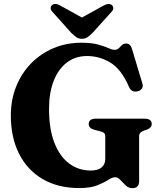

<svg xmlns="http://www.w3.org/2000/svg" viewBox="-20 -936 816 975"><path d="M686.5 -16.5Q686.5 19.5 652.5 19.5Q633 19.5 618.2 5.5Q603.5 -8.5 591 -22.2Q578.5 -36 565 -36Q550 -36 529 -22.2Q508 -8.5 473.5 5.2Q439 19 383 19Q274 19 196 -27Q118 -73 76.5 -155.8Q35 -238.5 35 -349.5Q35 -429 62 -496.5Q89 -564 137.5 -613.8Q186 -663.5 251.2 -691.2Q316.5 -719 393 -719Q445 -719 477.5 -710Q510 -701 529.5 -692Q549 -683 561.5 -683Q575 -683 583 -691Q591 -699 599.2 -707Q607.5 -715 621.5 -715Q642.5 -715 651 -685L703.5 -510.5Q707.5 -497 700.2 -486.2Q693 -475.5 679.5 -472.5Q647.5 -465 635 -495Q595.5 -585.5 540 -618.5Q484.5 -651.5 422 -651.5Q363.5 -651.5 320 -618.8Q276.5 -586 252.8 -525.5Q229 -465 229 -383Q229 -280 256.5 -210.2Q284 -140.5 331.8 -105.2Q379.5 -70 441 -70Q477 -70 495.8 -85.8Q514.5 -101.5 514.5 -128V-243Q514.5 -254.5 508.8 -260.2Q503 -266 486.5 -270L460.5 -276.5Q430.5 -284.5 430.5 -306Q430.5 -333.5 468 -333.5H713Q750.5 -333.5 750.5 -306.5Q750.5 -287.5 727 -278L711.5 -273Q699 -268.5 692.8 -262.2Q686.5 -256 686.5 -243ZM450.5 -769.5Q436.5 -756 425 -747.5Q413.5 -739 396 -739Q378.5 -739 367 -747.5Q355.5 -756 341.5 -769.5L247 -875Q236.5 -885.5 237.2 -895.2Q238 -905 244 -910Q260 -923 286.5 -907.5L396 -847L505.5 -907.5Q532.5 -922.5 548.5 -910Q554.5 -905 555.2 -895.2Q556 -885.5 545.5 -875Z"/></svg>

Font: Fraunces 9pt S000
Style: Bold
Weight: 700
Version: Version 1.000; ttfautohint (v1.8.3)